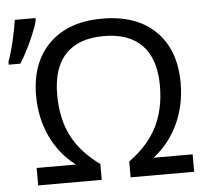

<svg xmlns="http://www.w3.org/2000/svg" viewBox="-68 -810 935 867"><g transform="rotate(-5 399.5 -377.0)"><path d="M423.3 -646Q309.1 -646 250.2 -583.7Q191.4 -521.5 191.4 -400.9Q191.4 -291.5 231.7 -212.9Q272 -134.3 358.4 -71.8V0H70.3V-79.1H248Q174.3 -135.7 135.3 -219.7Q96.2 -303.7 96.2 -403.8Q96.2 -554.2 183.1 -639.6Q270 -725.1 423.3 -725.1Q578.6 -725.1 665 -640.1Q751.5 -555.2 751.5 -404.8Q751.5 -304.2 712.2 -219.7Q672.9 -135.3 600.1 -79.1H777.3V0H489.3V-71.8Q575.7 -133.8 616.5 -213.6Q657.2 -293.5 657.2 -400.9Q657.2 -521 597.9 -583.5Q538.6 -646 423.3 -646ZM-14.6 -568.8Q-0.5 -605.5 12.5 -661.9Q25.4 -718.3 30.3 -753.9H124V-742.7Q116.7 -711.9 91.1 -654.8Q65.4 -597.7 38.1 -554.7H-14.6Z"/></g></svg>

Font: NotoSans
Style: Regular
Weight: 400
Designer: Monotype Design team
Foundry: Monotype Imaging Inc.
Version: Version 1.04; ttfautohint (v1.4.1)